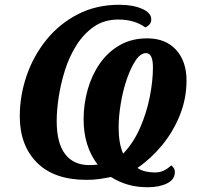

<svg xmlns="http://www.w3.org/2000/svg" viewBox="-20 -745 831 806"><path d="M601 41Q553 41 515 29.5Q477 18 446 -2Q421 3 397 6.5Q373 10 343 10Q207 10 135 -62.5Q63 -135 63 -257Q63 -343 91.5 -426.5Q120 -510 174.5 -577.5Q229 -645 306.5 -685Q384 -725 481 -725Q538 -725 576.5 -708Q615 -691 615 -664Q615 -641 590 -630Q544 -663 477 -663Q418 -663 375 -633.5Q332 -604 301.5 -556Q271 -508 253 -451Q235 -394 226.5 -338Q218 -282 218 -237Q218 -144 253.5 -98Q289 -52 354 -52Q363 -52 372 -52.5Q381 -53 390 -54Q331 -131 331 -244Q331 -308 348 -368.5Q365 -429 398.5 -477.5Q432 -526 482 -555Q532 -584 598 -584Q675 -584 719 -536Q763 -488 763 -407Q763 -331 735 -261.5Q707 -192 660.5 -135.5Q614 -79 557 -40Q573 -29 592.5 -25Q612 -21 629 -21Q651 -21 667 -28.5Q683 -36 699 -51Q704 -47 709 -40Q714 -33 714 -23Q714 9 681 25Q648 41 601 41ZM497 -100Q541 -146 568.5 -209.5Q596 -273 609 -339.5Q622 -406 622 -462Q622 -522 593 -522Q570 -522 549.5 -491.5Q529 -461 512.5 -413Q496 -365 487 -310.5Q478 -256 478 -209Q478 -143 497 -100Z"/></svg>

Font: Noto Serif SemiCondensed
Style: Bold Italic
Weight: 700
Width: 4
Italic angle: -12°
Designer: Monotype Design Team
Foundry: Monotype Imaging Inc.
Version: Version 2.014